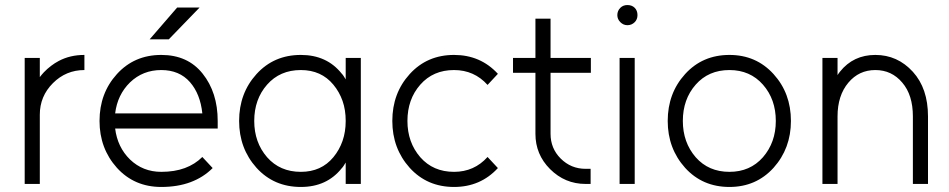

<svg xmlns="http://www.w3.org/2000/svg" viewBox="-20 -730 3765 762"><path d="M78 -500V0H138V-275Q138 -348 190 -400Q242 -452 315 -452V-512Q258 -512 213 -488Q181 -471 154 -443Q150 -439 146 -434Q142 -429 138 -424V-500Z M844 -220V-250Q844 -363 784 -438Q725 -512 620 -512Q513 -512 444 -436Q375 -360 375 -250Q375 -141 444 -64Q513 12 620 12Q685 12 736 -7Q787 -26 824 -63L783 -107Q754 -78 713.5 -63Q673 -48 620 -48Q547 -48 496 -97Q446 -146 437 -220ZM620 -452Q692 -452 734 -404Q775 -357 783 -280H437Q446 -354 496 -403Q547 -452 620 -452ZM574 -574H650L772 -700H683Z M1352 -500V-415Q1348 -421 1344.5 -427Q1341 -433 1336 -438Q1277 -512 1174 -512Q1067 -512 998 -436Q929 -360 929 -250Q929 -141 998 -64Q1067 12 1174 12Q1277 12 1336 -62Q1341 -67 1344.5 -73Q1348 -79 1352 -85V0H1412V-500ZM1174 -452Q1255 -452 1303 -394Q1327 -365 1339.5 -329.5Q1352 -294 1352 -250Q1352 -207 1339.5 -171Q1327 -135 1303 -106Q1255 -48 1174 -48Q1091 -48 1040 -106Q989 -165 989 -250Q989 -336 1040 -394Q1091 -452 1174 -452Z M1782 -512Q1675 -512 1606 -436Q1537 -360 1537 -250Q1537 -141 1606 -64Q1675 12 1782 12Q1887 12 1956 -63L1915 -107Q1862 -48 1782 -48Q1699 -48 1648 -106Q1597 -165 1597 -250Q1597 -336 1648 -394Q1699 -452 1782 -452Q1862 -452 1915 -393L1956 -437Q1887 -512 1782 -512Z M2105 -656V-500H2016V-441H2105V-199Q2105 -117 2163 -59Q2222 0 2304 0H2324V-60H2304Q2246 -60 2205 -101Q2165 -141 2165 -199V-441H2325V-500H2165V-656Z M2439 0H2499V-500H2439ZM2510 -670Q2510 -688 2499 -699Q2488 -710 2470 -710Q2453 -710 2442 -699Q2430 -687 2430 -670Q2430 -654 2442 -642Q2454 -630 2470 -630Q2487 -630 2499 -642Q2510 -653 2510 -670Z M2875 -452Q2957 -452 3008 -394Q3059 -336 3059 -250Q3059 -165 3008 -106Q2957 -48 2875 -48Q2792 -48 2741 -106Q2690 -165 2690 -250Q2690 -336 2741 -394Q2792 -452 2875 -452ZM2875 -512Q2768 -512 2699 -436Q2630 -360 2630 -250Q2630 -141 2699 -64Q2768 12 2875 12Q2981 12 3050 -64Q3119 -141 3119 -250Q3119 -360 3050 -436Q2981 -512 2875 -512Z M3663 0V-268Q3663 -379 3603 -445Q3542 -512 3454 -512Q3367 -512 3314 -446Q3312 -443 3309 -439.5Q3306 -436 3304 -432V-500H3244V0H3304V-268Q3304 -351 3347 -402Q3389 -452 3454 -452Q3519 -452 3561 -402Q3603 -353 3603 -268V0Z"/></svg>

Font: Unageo Variable
Style: Regular
Weight: 300
Designer: Richard Sepsi
Foundry: Richard Sepsi
Version: Version 2.200